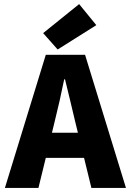

<svg xmlns="http://www.w3.org/2000/svg" viewBox="-20 -919 640 939"><path d="M4 0 204 -651H396L596 0H427L348 -323Q337 -371 323.5 -426Q310 -481 298 -531H294Q284 -481 271.5 -426Q259 -371 247 -323L168 0ZM142 -147V-270H456V-147ZM262 -677 191 -757 367 -899 451 -796Z"/></svg>

Font: Source Code Pro ExtraBold
Style: Regular
Weight: 800
Monospace: yes
Designer: Paul D. Hunt, Teo Tuominen
Foundry: Adobe Systems Incorporated
Version: Version 1.018;hotconv 1.0.116;makeotfexe 2.5.65601